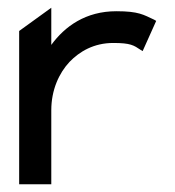

<svg xmlns="http://www.w3.org/2000/svg" viewBox="-20 -476 453 496"><path d="M378.5 -425C350.5 -438 338.5 -447 280.5 -447C201.5 -447 147.5 -408 112.5 -360V-456L29.5 -396V0H112.5V-191C112.5 -244 132.5 -287 159.5 -316C185.5 -343 222.5 -365 272.5 -365C317.5 -365 325.5 -359 343.5 -347L348.5 -344L383.5 -422Z"/></svg>

Font: Charger
Style: Bd
Weight: 400
Designer: Jasper
Foundry: Cannot Into Space Fonts
Version: Version 0.98